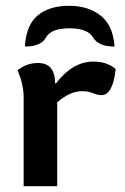

<svg xmlns="http://www.w3.org/2000/svg" viewBox="-20 -642 431 662"><path d="M173.3 -355Q231 -429.7 301.8 -429.7Q349.6 -429.7 378.9 -403.8Q369.1 -314 329.6 -314Q316.4 -314 300.5 -320.8Q284.7 -327.6 263.2 -327.6Q221.2 -327.6 177.2 -289.1V0H61.5V-307.1Q61.5 -351.1 40.5 -399.4Q71.3 -424.8 110.8 -424.8Q169.9 -424.8 169.9 -355ZM218.3 -622.1Q284.2 -622.1 327.1 -588.1Q370.1 -554.2 375 -481.4Q319.3 -481.4 300.8 -512.9Q282.2 -544.4 220.2 -544.4Q155.8 -544.4 138.7 -512.9Q121.6 -481.4 65.9 -481.4Q70.3 -556.6 110.6 -589.4Q150.9 -622.1 218.3 -622.1Z"/></svg>

Font: Bainsley
Style: Bold
Weight: 700
Designer: Paul James MIller
Foundry: High-Logic / Made with FontCreator
Version: Version 1.411;March 28, 2021;FontCreator 13.0.0.2683 64-bit